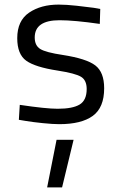

<svg xmlns="http://www.w3.org/2000/svg" viewBox="-20 -530 529 835"><path d="M416 -491 414 -426Q303 -442 239 -442Q131 -442 131 -367Q131 -332 155 -317Q179 -302 253 -291Q356 -275 394.5 -245.5Q433 -216 433 -146Q433 -62 383.5 -26Q334 10 238 10Q210 10 166 5.5Q122 1 92 -4L62 -9L66 -74Q180 -57 231 -57Q296 -57 326.5 -75.5Q357 -94 357 -143Q357 -181 332.5 -196Q308 -211 231 -223Q133 -238 94 -266Q55 -294 55 -364Q55 -440 106.5 -475Q158 -510 235 -510Q268 -510 313.5 -505Q359 -500 388 -496ZM185 285 226 78H300L250 285Z"/></svg>

Font: TitilliumText22L Rg
Style: Regular
Weight: 400
Designer: Campivisivi
Foundry: Campivisivi
Version: 1.000